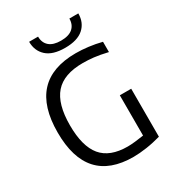

<svg xmlns="http://www.w3.org/2000/svg" viewBox="-226 -1090 1113 1227"><g transform="rotate(-30 331.0 -476.5)"><path d="M394 9Q51 9 51 -368Q51 -750 404 -750Q448 -750 496 -744Q544 -738 592 -726V-650Q532 -664 491 -668.5Q450 -673 411 -673Q271 -673 206.5 -599.5Q142 -526 142 -369Q142 -214 203 -140.5Q264 -67 395 -67Q418 -67 450.5 -70.5Q483 -74 514 -79V-376H598V-22Q573 -15 546 -9Q519 -3 492 1Q465 5 440 7Q415 9 394 9ZM183 -962H249Q249 -917 278 -891.5Q307 -866 364 -866Q422 -866 451 -891.5Q480 -917 480 -962H546Q546 -894 500.5 -853.5Q455 -813 364 -813Q273 -813 228 -854Q183 -895 183 -962Z"/></g></svg>

Font: EncodeSans
Style: Regular
Weight: 400
Designer: Pablo Impallari, Andres Torresi
Foundry: Pablo Impallari, Andres Torresi
Version: Version 1.000; ttfautohint (v1.4.1)